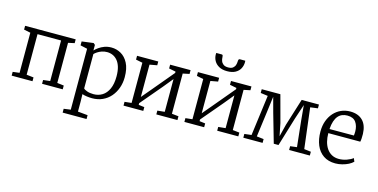

<svg xmlns="http://www.w3.org/2000/svg" viewBox="-94 -1309 4050 2055"><g transform="rotate(15 1931.5 -281.0)"><path d="M39 0V-42L113 -51V-495.5L40 -510.5V-552.5H600.5V-510.5L531 -495.5V-51L605 -42V0H376V-42L452.5 -51V-500.5H191.5V-51L270 -42V0Z M668.5 241V198.5L744.5 188V-487L667.5 -504V-547.5L794 -564H797L814.5 -548.5V-487Q831.5 -505 857.5 -523.5Q883.5 -542 918 -554.8Q952.5 -567.5 994.5 -567.5Q1050.5 -567.5 1100.2 -539.5Q1150 -511.5 1181.2 -451.8Q1212.5 -392 1212.5 -296.5Q1212.5 -232.5 1192.5 -176.8Q1172.5 -121 1135.8 -78.5Q1099 -36 1047.2 -12.5Q995.5 11 932 11Q904.5 11 873.5 6.8Q842.5 2.5 822 -5L824 80V188L933.5 198.5V241ZM935.5 -35Q989.5 -35 1032.2 -61.5Q1075 -88 1100.2 -143Q1125.5 -198 1125.5 -283Q1125.5 -342.5 1112.8 -385.2Q1100 -428 1077.2 -455Q1054.5 -482 1025 -495Q995.5 -508 962 -508Q930.5 -508 903.5 -498.5Q876.5 -489 856 -475.5Q835.5 -462 824 -449.5V-69.5Q832 -57.5 863.2 -46.2Q894.5 -35 935.5 -35Z M1278.5 0V-42L1354.5 -50V-495.5L1280.5 -510.5V-552.5H1515.5V-510.5L1433.5 -495.5V-137.5L1513 -231.5L1722 -481V-495.5L1647 -510.5V-552.5H1873.5V-510.5L1801.5 -495.5V-50L1876 -42V0H1642V-42L1722 -50V-413L1634.5 -306L1433.5 -68.5V-50L1497.5 -42V0Z M1953 0V-42L2029 -50V-495.5L1955 -510.5V-552.5H2190V-510.5L2108 -495.5V-137.5L2187.5 -231.5L2396.5 -481V-495.5L2321.5 -510.5V-552.5H2548V-510.5L2476 -495.5V-50L2550.5 -42V0H2316.5V-42L2396.5 -50V-413L2309 -306L2108 -68.5V-50L2172 -42V0ZM2152.5 -801.5Q2162.5 -801.5 2165 -792Q2167.5 -782.5 2167.5 -771Q2167.5 -754 2174.5 -733.8Q2181.5 -713.5 2200.2 -699Q2219 -684.5 2254 -684.5Q2288.5 -684.5 2306.2 -699Q2324 -713.5 2330.2 -733.8Q2336.5 -754 2336.5 -771Q2336.5 -782.5 2339.5 -792Q2342.5 -801.5 2352 -801.5H2413Q2413 -797.5 2413.5 -793.5Q2414 -789.5 2414 -786Q2414 -747.5 2396.8 -714.8Q2379.5 -682 2343.8 -662.2Q2308 -642.5 2253 -642.5Q2199.5 -642.5 2163.2 -662.2Q2127 -682 2108.8 -714.8Q2090.5 -747.5 2090.5 -786Q2090.5 -789.5 2091 -793.5Q2091.5 -797.5 2091.5 -801.5Z M2606 0V-42L2683.5 -51L2742.5 -500L2662 -511V-552.5H2868.5L2949 -253.5L2976.5 -116L3011 -253.5L3104.5 -552.5H3296V-510.5L3213 -499.5L3267.5 -51L3343 -42V0H3113.5V-42L3187 -51L3156.5 -337.5L3141 -505.5L3086 -339.5L2990 -22H2937.5L2846.5 -339.5L2801.5 -506L2780 -338L2742 -51L2819.5 -42V0Z M3626.5 11Q3548 11 3494.2 -25.8Q3440.5 -62.5 3413.2 -127.8Q3386 -193 3386 -278Q3386 -343 3405.2 -396Q3424.5 -449 3459 -487.5Q3493.5 -526 3540 -546.8Q3586.5 -567.5 3640.5 -567.5Q3729 -567.5 3779 -517.2Q3829 -467 3832 -370Q3832 -341.5 3831 -320.2Q3830 -299 3826 -283H3472Q3472 -232.5 3483.2 -189.2Q3494.5 -146 3517 -113.5Q3539.5 -81 3573.2 -63Q3607 -45 3651.5 -45Q3694.5 -45 3738.2 -60.5Q3782 -76 3805 -96L3820.5 -59.5Q3801.5 -40 3770.8 -24.2Q3740 -8.5 3702.2 1.2Q3664.5 11 3626.5 11ZM3473 -328.5 3743 -329Q3744.5 -337 3745.2 -350.5Q3746 -364 3746 -373Q3746 -435 3717 -476.2Q3688 -517.5 3621.5 -517.5Q3591 -517.5 3565.2 -507.2Q3539.5 -497 3520 -474.5Q3500.5 -452 3488.5 -416Q3476.5 -380 3473 -328.5Z"/></g></svg>

Font: Merriweather 24pt Light
Style: Regular
Weight: 300
Designer: Eben Sorkin
Foundry: Eben Sorkin
Version: Version 2.100